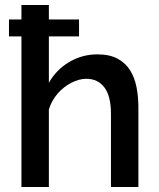

<svg xmlns="http://www.w3.org/2000/svg" viewBox="-20 -750 637 770"><path d="M16 -604V-672H297V-604ZM535 0H425V-293Q425 -364 399 -399Q373 -434 326 -434Q297 -434 266 -418Q235 -402 211 -374.5Q187 -347 176 -311V0H66V-730H176V-418Q206 -471 258 -501.5Q310 -532 370 -532Q419 -532 451 -515Q483 -498 501.5 -468.5Q520 -439 527.5 -400.5Q535 -362 535 -319Z"/></svg>

Font: Raleway Thin SemiBold
Style: Regular
Weight: 600
Version: Version 4.026